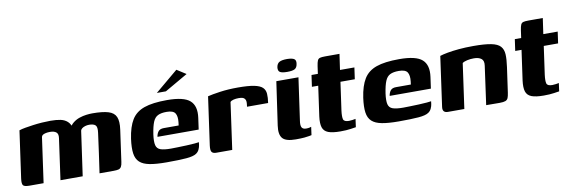

<svg xmlns="http://www.w3.org/2000/svg" viewBox="-47 -929 3799 1276"><g transform="rotate(-10 1853.0 -291.5)"><path d="M71.8 0Q38.4 0 29.3 -10.2Q20.3 -20.5 24.7 -54.6L69.6 -373.9Q86.2 -379.6 111.3 -384Q136.5 -388.5 165.8 -392.4Q195.2 -396.4 225.7 -398.5Q256.2 -400.6 282.6 -400.6Q322.2 -400.6 350.4 -394.8Q378.6 -388.9 397.1 -371.9Q415.5 -354.9 424.6 -321.4L403.2 -322.1Q414.9 -347.9 434.9 -363.7Q454.9 -379.6 478.4 -387.4Q501.8 -395.3 524.7 -398.1Q547.6 -400.9 565.1 -400.9Q634.5 -400.9 673.2 -389.2Q711.9 -377.6 724.8 -347.3Q737.6 -317.1 729.8 -261.8L700.1 -49.8Q697.4 -28.3 690.9 -17.4Q684.4 -6.4 672.5 -3.2Q660.5 0 639 0H544Q553.6 -66.7 563.1 -133.3Q572.6 -199.9 581.2 -266.7Q586.8 -306.1 573.8 -318Q560.8 -329.9 531.5 -329.9Q518.1 -329.9 504.9 -326Q491.8 -322.1 482.8 -315Q473.9 -308 472.6 -298.2L430.4 0H280.4L319.2 -277.6Q323.2 -305.2 309.2 -316.7Q295.1 -328.3 266.9 -328.3Q251.3 -328.3 239.1 -325.6Q226.9 -323 219.1 -318.3Q211.3 -313.5 209.3 -305L166.5 0Z M996.5 5.6Q926.9 5.6 882.8 -2.7Q838.7 -11 815.5 -32.3Q792.4 -53.6 787.1 -91.7Q781.7 -129.7 790 -189.7Q801.7 -269.5 830.1 -315.5Q858.4 -361.6 915.2 -381.6Q972 -401.6 1069.4 -401.6Q1182.6 -401.6 1223.9 -364.8Q1265.2 -328.1 1254.2 -249.3L1243.4 -171.9H965.3Q968.3 -193.4 979.7 -207.7Q991.1 -221.9 1016.9 -221.9H1117L1119.7 -243.2Q1124.2 -283.3 1111 -304Q1097.8 -324.8 1052.9 -324.8Q1016.3 -324.8 994.7 -314.1Q973 -303.5 961.2 -275.2Q949.3 -246.8 941 -192.4Q934.5 -144.6 940.5 -120.3Q946.5 -96 970.4 -87.7Q994.3 -79.4 1040.5 -79.4Q1057.8 -79.4 1086.8 -80.3Q1115.8 -81.1 1146.8 -82.3Q1177.7 -83.6 1201.1 -85.6Q1224.4 -87.5 1230.3 -89.1L1227.9 -70.7Q1226.2 -56.8 1219 -41.2Q1211.8 -25.5 1198 -16.4Q1178.2 -2.4 1129.5 1.6Q1080.8 5.6 996.5 5.6ZM1011.9 -460 1166.2 -589.2 1228.3 -549.5 1073 -460Z M1439.5 0H1331.7Q1310.2 0 1301.8 -11.1Q1293.3 -22.1 1297.7 -55.2L1343.2 -379Q1371.9 -386.4 1426.8 -394.2Q1481.7 -402 1547.9 -402Q1618 -402 1657.5 -394Q1696.9 -385.9 1713.6 -369.6Q1730.3 -353.3 1732.1 -327.6Q1734 -301.9 1728.5 -265.6H1586.1L1587.8 -279.6Q1591.2 -303.9 1584.3 -315Q1577.4 -326 1565.7 -328.9Q1554.1 -331.7 1540.7 -331.7Q1521.9 -331.7 1506.3 -327.8Q1490.6 -323.8 1483.7 -315.8Z M1868 4.4Q1801 4.4 1778.9 -21.7Q1756.7 -47.8 1765.2 -106.6L1807.4 -399H1956.7L1916.2 -113.1Q1911.2 -81.5 1918.9 -68.1Q1926.6 -54.6 1948.5 -54.6Q1961.8 -54.6 1971 -56.8Q1980.2 -59 1982.8 -60.3L1975.3 -5.4Q1970.6 -4.4 1959.5 -2.1Q1948.3 0.3 1926.6 2.3Q1904.9 4.4 1868 4.4ZM1890 -447.2Q1854.4 -447.2 1840.9 -456Q1827.3 -464.9 1830.4 -489.3Q1834.4 -513.4 1850.9 -522.6Q1867.5 -531.8 1903.4 -531.8Q1937.5 -531.1 1950.7 -522.1Q1964 -513 1959.9 -489.3Q1956.5 -464.9 1941.4 -456Q1926.3 -447.2 1890 -447.2Z M2169.8 3.7Q2115.8 3.7 2087.3 -7.4Q2058.8 -18.6 2050.3 -45.4Q2041.8 -72.2 2047.9 -118.7L2076.4 -321.1H2033.8L2044.8 -399H2087.7L2094.9 -450.3Q2098.6 -475.1 2103.7 -486.8Q2108.8 -498.6 2120.6 -501.8Q2132.3 -505 2155.6 -505H2252.3Q2251.6 -500.9 2250.8 -494.9Q2250 -488.9 2248.7 -480.1L2237 -399H2334.2L2323.2 -321.1H2226.4L2199.6 -130.9Q2194.6 -91.2 2199.5 -73.2Q2204.4 -55.3 2237.4 -55.3Q2246.6 -55.3 2261.4 -57.3Q2276.3 -59.3 2282.3 -61L2274.8 -6.1Q2267.8 -5.1 2239.2 -0.7Q2210.7 3.7 2169.8 3.7Z M2563.5 5.6Q2493.9 5.6 2449.8 -2.7Q2405.7 -11 2382.5 -32.3Q2359.4 -53.6 2354.1 -91.7Q2348.7 -129.7 2357 -189.7Q2368.7 -269.5 2397.1 -315.5Q2425.4 -361.6 2482.2 -381.6Q2539 -401.6 2636.4 -401.6Q2749.6 -401.6 2790.9 -364.8Q2832.2 -328.1 2821.2 -249.3L2810.4 -171.9H2532.3Q2535.3 -193.4 2546.7 -207.7Q2558.1 -221.9 2583.9 -221.9H2684L2686.7 -243.2Q2691.2 -283.3 2678 -304Q2664.8 -324.8 2619.9 -324.8Q2583.3 -324.8 2561.7 -314.1Q2540 -303.5 2528.2 -275.2Q2516.3 -246.8 2508 -192.4Q2501.5 -144.6 2507.5 -120.3Q2513.5 -96 2537.4 -87.7Q2561.3 -79.4 2607.5 -79.4Q2624.8 -79.4 2653.8 -80.3Q2682.8 -81.1 2713.8 -82.3Q2744.7 -83.6 2768.1 -85.6Q2791.4 -87.5 2797.3 -89.1L2794.9 -70.7Q2793.2 -56.8 2786 -41.2Q2778.8 -25.5 2765 -16.4Q2745.2 -2.4 2696.5 1.6Q2647.8 5.6 2563.5 5.6Z M2895.3 0Q2856.9 0 2862.7 -39.5L2909.6 -375.3Q2929.4 -381.9 2961.8 -387.8Q2994.3 -393.8 3038.8 -397.9Q3083.3 -402 3137.2 -402Q3213.2 -402 3256.5 -393.4Q3299.8 -384.9 3318.4 -364.5Q3337 -344.1 3338.8 -310.2Q3340.6 -276.3 3333.2 -225.2L3309.3 -56Q3306.2 -34.1 3301.1 -21.6Q3296 -9.2 3283.2 -4.3Q3270.5 0.7 3244.1 0.7L3153.2 0L3189.3 -259.9Q3194.3 -293.2 3176.5 -306.9Q3158.8 -320.7 3126 -320.7Q3102 -320.7 3080.7 -315.9Q3059.4 -311.2 3048.3 -302.8L3005.8 0Z M3541.8 3.7Q3487.8 3.7 3459.3 -7.4Q3430.8 -18.6 3422.3 -45.4Q3413.8 -72.2 3419.9 -118.7L3448.4 -321.1H3405.8L3416.8 -399H3459.7L3466.9 -450.3Q3470.6 -475.1 3475.7 -486.8Q3480.8 -498.6 3492.6 -501.8Q3504.3 -505 3527.6 -505H3624.3Q3623.6 -500.9 3622.8 -494.9Q3622 -488.9 3620.7 -480.1L3609 -399H3706.2L3695.2 -321.1H3598.4L3571.6 -130.9Q3566.6 -91.2 3571.5 -73.2Q3576.4 -55.3 3609.4 -55.3Q3618.6 -55.3 3633.4 -57.3Q3648.3 -59.3 3654.3 -61L3646.8 -6.1Q3639.8 -5.1 3611.2 -0.7Q3582.7 3.7 3541.8 3.7Z"/></g></svg>

Font: Genos Thin
Style: Italic
Weight: 100
Italic angle: -8°
Designer: Robert E. Leuschke
Foundry: Robert E. Leuschke
Version: Version 1.010